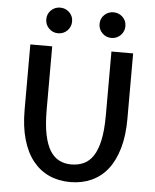

<svg xmlns="http://www.w3.org/2000/svg" viewBox="-61 -984 842 1041"><g transform="rotate(5 360.0 -464.0)"><path d="M639.6 -719.7V-363.3Q639.6 -272.5 619.6 -203.1Q599.6 -133.8 563.5 -87.9Q527.3 -42 475.6 -18.6Q423.8 4.9 360.4 4.9Q295.9 4.9 244.6 -18.6Q193.4 -42 156.7 -87.9Q120.1 -133.8 100.1 -203.1Q80.1 -272.5 80.1 -363.3V-719.7H199.2V-375Q199.2 -294.9 210.4 -240.2Q221.7 -185.5 242.2 -152.8Q262.7 -120.1 292 -105.5Q321.3 -90.8 357.4 -90.8Q394.5 -90.8 424.8 -104.5Q455.1 -118.2 476.6 -150.4Q498 -182.6 509.8 -237.3Q521.5 -292 521.5 -375V-719.7ZM585 -863.3Q585 -834 564.5 -813.5Q543.9 -793 514.6 -793Q485.4 -793 464.8 -813.5Q444.3 -834 444.3 -863.3Q444.3 -892.6 464.8 -912.6Q485.4 -932.6 514.6 -932.6Q543.9 -932.6 564.5 -912.6Q585 -892.6 585 -863.3ZM294.9 -863.3Q294.9 -834 274.4 -813.5Q253.9 -793 224.6 -793Q195.3 -793 174.8 -813.5Q154.3 -834 154.3 -863.3Q154.3 -892.6 174.8 -912.6Q195.3 -932.6 224.6 -932.6Q253.9 -932.6 274.4 -912.6Q294.9 -892.6 294.9 -863.3Z"/></g></svg>

Font: Allerta
Style: Regular
Weight: 400
Designer: Matt McInerney
Foundry: Matt McInerney
Version: Version 1.0